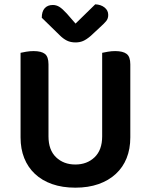

<svg xmlns="http://www.w3.org/2000/svg" viewBox="-20 -851 697 887"><path d="M328 16Q268 16 221 -0.5Q174 -17 141.5 -47.5Q109 -78 92 -120.5Q75 -163 75 -216V-607Q83 -609 100.5 -612Q118 -615 135 -615Q171 -615 187.5 -602Q204 -589 204 -554V-221Q204 -158 239 -124.5Q274 -91 328 -91Q382 -91 417 -124.5Q452 -158 452 -221V-607Q461 -609 478 -612Q495 -615 512 -615Q548 -615 565 -602Q582 -589 582 -554V-216Q582 -163 565 -120.5Q548 -78 515 -47.5Q482 -17 435 -0.5Q388 16 328 16ZM420 -831Q446 -830 463 -816.5Q480 -803 480 -782Q480 -765 470.5 -753.5Q461 -742 442 -725L399 -685Q379 -668 363.5 -661.5Q348 -655 329 -655Q306 -655 289 -663.5Q272 -672 256 -688L173 -769Q173 -798 186.5 -813Q200 -828 224 -828Q240 -828 254 -819.5Q268 -811 289 -788L329 -742Z"/></svg>

Font: Baloo Bhaina 2 SemiBold
Style: Regular
Weight: 600
Designer: Yesha Goshar, Manish Minz, Shuchita Grover and Ek Type
Foundry: Ek Type
Version: Version 1.640;hotconv 1.0.111;makeotfexe 2.5.65597; ttfautoh